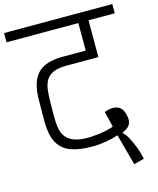

<svg xmlns="http://www.w3.org/2000/svg" viewBox="-175 -936 958 1165"><g transform="rotate(-15 304.0 -353.5)"><path d="M304 -36Q226 -36 171.5 -55Q117 -74 89 -124Q61 -174 62 -267Q62 -284 62 -307.5Q62 -331 62.5 -354.5Q63 -378 63 -394Q63 -504 111 -556.5Q159 -609 270 -609H415V-782H-36V-840H644V-782H479V-551Q441 -551 409.5 -551Q378 -551 347.5 -551Q317 -551 278 -551Q223 -551 192 -535.5Q161 -520 148 -495Q135 -470 131.5 -440Q128 -410 127 -381Q127 -369 126.5 -350Q126 -331 126 -311.5Q126 -292 126 -280Q126 -260 127 -234.5Q128 -209 134.5 -183.5Q141 -158 159.5 -137Q178 -116 213.5 -104.5Q249 -93 309 -95Q326 -96 351.5 -98.5Q377 -101 405 -107Q433 -113 454 -121Q448 -148 442.5 -170Q437 -192 430 -219Q443 -224 460.5 -228Q478 -232 496 -229.5Q514 -227 529 -215.5Q544 -204 552 -177Q555 -167 557.5 -153Q560 -139 557 -124Q554 -109 542 -95.5Q530 -82 504 -72L502 -67Q517 -56 532.5 -28.5Q548 -1 562.5 36.5Q577 74 586 116L521 133L468 -63Q434 -51 389.5 -43.5Q345 -36 304 -36Z"/></g></svg>

Font: Matangi
Style: Regular
Weight: 400
Designer: Prashant Pant
Foundry: The Graphic Ant
Version: Version 3.002